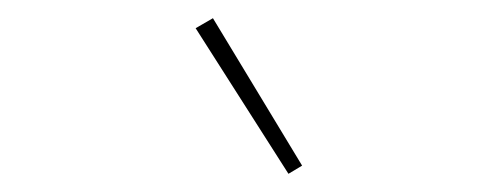

<svg xmlns="http://www.w3.org/2000/svg" viewBox="-20 -786 540 211"><path d="M297 -595 195 -755 214 -766 312 -604Z"/></svg>

Font: Iosevka Slab Thin Oblique
Style: Regular
Weight: 100
Italic angle: -9°
Monospace: yes
Designer: Belleve Invis
Foundry: Belleve Invis
Version: Version 11.1.0; ttfautohint (v1.8.3)